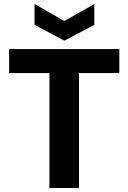

<svg xmlns="http://www.w3.org/2000/svg" viewBox="-20 -947 647 967"><path d="M229 0V-579H26V-700H581V-579H378V0ZM304 -742 154 -822V-927L304 -841L455 -927V-822Z"/></svg>

Font: DM Sans 20pt Black
Style: Regular
Weight: 900
Version: Version 4.004;gftools[0.9.30]